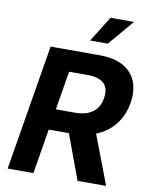

<svg xmlns="http://www.w3.org/2000/svg" viewBox="-101 -1022 858 1095"><g transform="rotate(10 328.5 -474.5)"><path d="M20.3 0 140.9 -727.5H424.8Q508.1 -727.5 561.3 -698.1Q614.5 -668.7 636 -615.4Q657.5 -562.1 645.7 -490.8Q633.9 -419 594.4 -367.1Q554.8 -315.1 491.2 -287.3Q427.5 -259.6 343.6 -259.6H151.4L171.4 -380.3H339.7Q385.5 -380.3 417.2 -392.8Q449 -405.3 467.6 -430Q486.2 -454.6 492 -490.8Q501.4 -547.1 472.5 -575.8Q443.5 -604.6 376.7 -604.6H269.6L169.5 0ZM425.1 0 303 -331.1H464.5L590.5 0ZM356.6 -800.8 449 -948.7H584.9L459.2 -800.8Z"/></g></svg>

Font: Inter Variable
Style: Italic
Weight: 400
Italic angle: -9.39999°
Designer: Rasmus Andersson
Foundry: rsms
Version: Version 4.001;git-9221beed3